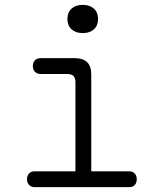

<svg xmlns="http://www.w3.org/2000/svg" viewBox="-20 -769 640 789"><path d="M511 -65Q525 -65 533.5 -56Q542 -47 542 -32.5Q542 -18 534 -9Q526 0 511 0H122Q108 0 99.5 -9Q91 -18 91 -32.5Q91 -47 99.5 -56Q108 -65 122 -65H290V-432Q290 -449 281.5 -457Q273 -465 256 -465H146Q132 -465 123.5 -474Q115 -483 115 -497.5Q115 -512 123.5 -521Q132 -530 146 -530H287Q321 -530 338 -513.5Q355 -497 355 -463V-65ZM320 -633Q291 -633 274 -648.5Q257 -664 257 -691Q257 -718 274 -733.5Q291 -749 320 -749Q349 -749 366 -733.5Q383 -718 383 -691Q383 -664 366 -648.5Q349 -633 320 -633Z"/></svg>

Font: Maple Mono NL ExtraLight
Style: Regular
Weight: 275
Monospace: yes
Designer: subframe7536
Version: Version 7.000